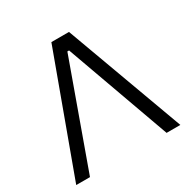

<svg xmlns="http://www.w3.org/2000/svg" viewBox="-159 -847 973 991"><g transform="rotate(-30 327.5 -351.5)"><path d="M332.5 -620.1H322.3L99.1 0H17.1L274.9 -703.1H379.9L637.7 0H555.7Z"/></g></svg>

Font: Wand UI Pro
Style: Regular
Weight: 400
Designer: Andreas Faust
Version: Version 1.003;FEAKit 1.0